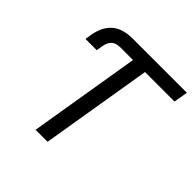

<svg xmlns="http://www.w3.org/2000/svg" viewBox="-187 -889 1049 1049"><g transform="rotate(45 338.0 -364.0)"><path d="M76.2 -543.9 82 -580.1Q93.8 -652.3 136.7 -689.9Q179.7 -727.5 256.8 -727.5H302.2L288.6 -646H243.7Q210.9 -646 192.9 -630.1Q174.8 -614.3 168.9 -579.1L163.1 -543.9ZM288.1 -646 302.2 -727.5H675.8L662.1 -646H434.1L327.1 0H234.4L341.3 -646Z"/></g></svg>

Font: Inter Variable
Style: Italic
Weight: 400
Italic angle: -9.39999°
Designer: Rasmus Andersson
Foundry: rsms
Version: Version 4.001;git-9221beed3